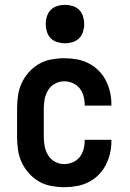

<svg xmlns="http://www.w3.org/2000/svg" viewBox="-20 -770 540 798"><path d="M247 8Q220 8 193 3Q166 -2 142.5 -15.5Q119 -29 100.5 -49.5Q82 -70 70.5 -94.5Q59 -119 55 -146Q51 -173 51 -200V-320Q51 -347 55 -374Q59 -401 70.5 -425.5Q82 -450 100.5 -470.5Q119 -491 142.5 -504.5Q166 -518 193 -523Q220 -528 247 -528Q273 -528 298.5 -523.5Q324 -519 347 -507.5Q370 -496 388.5 -478Q407 -460 419 -437Q431 -414 437 -389Q443 -364 443 -338V-331H332V-334Q332 -353 327 -371Q322 -389 311 -403Q300 -417 282.5 -424.5Q265 -432 247 -432Q227 -432 209 -422.5Q191 -413 180.5 -396Q170 -379 166 -359.5Q162 -340 162 -320V-200Q162 -180 166 -160.5Q170 -141 180.5 -124Q191 -107 209 -97.5Q227 -88 247 -88Q265 -88 282.5 -95.5Q300 -103 311 -117Q322 -131 327 -149Q332 -167 332 -186V-189H443V-182Q443 -156 437 -131Q431 -106 419 -83Q407 -60 388.5 -42Q370 -24 347 -12.5Q324 -1 298.5 3.5Q273 8 247 8ZM250 -590Q234 -590 218 -595Q202 -600 191 -611Q180 -622 175 -638Q170 -654 170 -670Q170 -686 175 -702Q180 -718 191 -729Q202 -740 218 -745Q234 -750 250 -750Q266 -750 282 -745Q298 -740 309 -729Q320 -718 325 -702Q330 -686 330 -670Q330 -654 325 -638Q320 -622 309 -611Q298 -600 282 -595Q266 -590 250 -590Z"/></svg>

Font: Iosevka Term Curly
Style: Bold
Weight: 700
Designer: Belleve Invis
Foundry: Belleve Invis
Version: Version 32.3.0